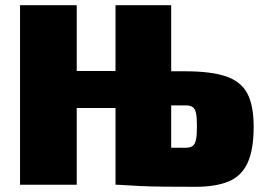

<svg xmlns="http://www.w3.org/2000/svg" viewBox="-20 -710 1014 738"><path d="M692 -436Q791 -436 848.5 -416.5Q906 -397 930.5 -351Q955 -305 955 -223Q955 -133 931 -82.5Q907 -32 857.5 -12Q808 8 731 8Q663 8 612 7.5Q561 7 518 5Q475 3 430 0L445 -145Q469 -144 535 -143Q601 -142 692 -142Q711 -142 720.5 -149Q730 -156 733.5 -174Q737 -192 737 -225Q737 -257 733.5 -274.5Q730 -292 720.5 -298.5Q711 -305 692 -305H440V-436ZM275 -690V0H57V-690ZM433 -437V-295H266V-437ZM638 -690V0H424V-690Z"/></svg>

Font: Exo 2 Black
Style: Regular
Weight: 900
Designer: Natanael Gama
Foundry: Natanael Gama
Version: Version 2.010